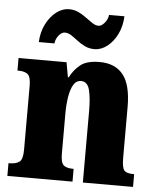

<svg xmlns="http://www.w3.org/2000/svg" viewBox="-54 -823 713 869"><g transform="rotate(5 302.0 -388.0)"><path d="M12 0V-58H16Q46 -58 61.5 -69.5Q77 -81 77 -125V-415Q77 -456 63 -467.5Q49 -479 20 -479H16V-536H234L246 -469H250Q267 -503 296 -526.5Q325 -550 384 -550Q454 -550 490.5 -504.5Q527 -459 527 -358V-128Q527 -82 538 -70Q549 -58 579 -58H583V0H355V-323Q355 -386 345.5 -421.5Q336 -457 307 -457Q285 -457 272.5 -435.5Q260 -414 254.5 -379Q249 -344 249 -305V-122Q249 -81 262.5 -69.5Q276 -58 305 -58H308V0ZM354 -606Q330 -606 310.5 -615.5Q291 -625 275 -637.5Q259 -650 244.5 -659.5Q230 -669 215 -669Q200 -669 187 -652.5Q174 -636 172 -616H101Q103 -661 121 -697Q139 -733 166.5 -754.5Q194 -776 226 -776Q249 -776 268.5 -766.5Q288 -757 304.5 -744.5Q321 -732 335.5 -722.5Q350 -713 364 -713Q377 -713 391 -729.5Q405 -746 407 -766H477Q475 -721 457.5 -685Q440 -649 412.5 -627.5Q385 -606 354 -606Z"/></g></svg>

Font: Noto Serif Thai Condensed Black
Style: Regular
Weight: 900
Width: 3
Designer: Monotype Design Team
Foundry: Monotype Imaging Inc.
Version: Version 2.002; ttfautohint (v1.8.4.7-5d5b)